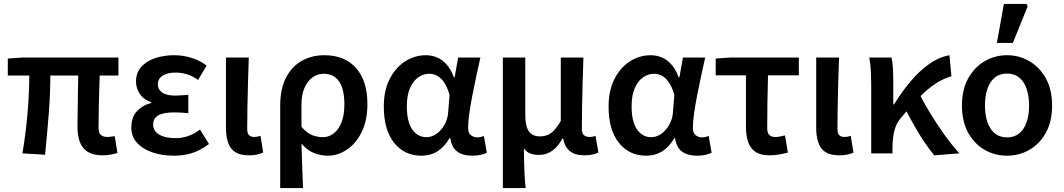

<svg xmlns="http://www.w3.org/2000/svg" viewBox="-20 -786 5453 984"><path d="M506 10Q458 10 430 -7.5Q402 -25 389.5 -57.5Q377 -90 377 -136Q377 -151 377.5 -180Q378 -209 378.5 -247Q379 -285 379.5 -324.5Q380 -364 381 -399H238Q238 -304 229.5 -198.5Q221 -93 211 7L95 0Q112 -101 121 -205Q130 -309 130 -399H20V-486L92 -491H587V-399H491Q490 -362 488.5 -320.5Q487 -279 486.5 -240.5Q486 -202 485.5 -172.5Q485 -143 485 -130Q485 -105 497 -94.5Q509 -84 532 -84Q538 -84 547.5 -85.5Q557 -87 568 -88L582 -2Q569 2 549.5 6Q530 10 506 10Z M871 12Q809 12 759.5 -5.5Q710 -23 681.5 -55Q653 -87 653 -132Q653 -186 682.5 -217Q712 -248 755 -258V-262Q715 -276 696 -305.5Q677 -335 677 -368Q677 -414 704.5 -444Q732 -474 776.5 -488.5Q821 -503 873 -503Q918 -503 961.5 -489.5Q1005 -476 1039 -450L995 -376Q968 -396 939.5 -405Q911 -414 879 -414Q839 -414 814 -398.5Q789 -383 789 -354Q789 -327 811.5 -311.5Q834 -296 879 -296Q894 -296 910.5 -297.5Q927 -299 945 -300V-206Q926 -208 908 -209Q890 -210 873 -210Q818 -210 791.5 -195Q765 -180 765 -148Q765 -115 795.5 -96.5Q826 -78 882 -78Q911 -78 942 -88Q973 -98 1005 -122L1051 -48Q1005 -14 963 -1Q921 12 871 12Z M1256 10Q1211 10 1185.5 -6.5Q1160 -23 1149 -55Q1138 -87 1138 -130V-491H1255Q1253 -429 1251 -363Q1249 -297 1248 -235.5Q1247 -174 1247 -124Q1247 -102 1256.5 -93Q1266 -84 1284 -84Q1291 -84 1299 -85.5Q1307 -87 1315 -90L1329 -4Q1315 2 1298.5 6Q1282 10 1256 10Z M1416 178V-243Q1416 -332 1446.5 -389.5Q1477 -447 1528 -475Q1579 -503 1642 -503Q1747 -503 1805 -437Q1863 -371 1863 -253Q1863 -169 1834 -110Q1805 -51 1758.5 -19.5Q1712 12 1660 12Q1625 12 1590 -1.5Q1555 -15 1525 -50Q1526 -9 1527.5 28Q1529 65 1530 101.5Q1531 138 1533 178ZM1635 -83Q1665 -83 1690 -102Q1715 -121 1730 -158.5Q1745 -196 1745 -252Q1745 -301 1733.5 -336Q1722 -371 1698.5 -389.5Q1675 -408 1638 -408Q1607 -408 1581.5 -389.5Q1556 -371 1540.5 -335.5Q1525 -300 1525 -249V-136Q1554 -103 1581 -93Q1608 -83 1635 -83Z M2140 12Q2053 12 2000 -54Q1947 -120 1947 -240Q1947 -323 1977.5 -382Q2008 -441 2057 -472Q2106 -503 2163 -503Q2192 -503 2219 -492Q2246 -481 2268.5 -456Q2291 -431 2306 -390H2310L2328 -491H2442Q2432 -446 2421 -395.5Q2410 -345 2400.5 -295.5Q2391 -246 2385 -203.5Q2379 -161 2379 -130Q2379 -105 2393 -93.5Q2407 -82 2427 -82Q2435 -82 2443.5 -84Q2452 -86 2460 -89L2475 -3Q2463 3 2444 7.5Q2425 12 2400 12Q2352 12 2323 -9.5Q2294 -31 2288 -78H2284Q2232 12 2140 12ZM2166 -83Q2193 -83 2217.5 -100.5Q2242 -118 2258.5 -147.5Q2275 -177 2277 -212L2284 -300Q2272 -341 2255.5 -364.5Q2239 -388 2220 -398Q2201 -408 2179 -408Q2150 -408 2124 -390Q2098 -372 2081.5 -335Q2065 -298 2065 -241Q2065 -163 2092.5 -123Q2120 -83 2166 -83Z M2557 178V-491H2672V-198Q2672 -140 2690 -113.5Q2708 -87 2747 -87Q2767 -87 2784.5 -93.5Q2802 -100 2819 -117.5Q2836 -135 2854 -166V-491H2970Q2968 -429 2966 -363Q2964 -297 2963 -235.5Q2962 -174 2962 -124Q2962 -102 2973 -93Q2984 -84 3002 -84Q3009 -84 3017 -85.5Q3025 -87 3032 -90L3047 -4Q3033 2 3016.5 6Q3000 10 2974 10Q2927 10 2900.5 -11.5Q2874 -33 2866 -76H2862Q2840 -34 2809.5 -13Q2779 8 2743 8Q2719 8 2699.5 1.5Q2680 -5 2665 -26Q2665 16 2666 48.5Q2667 81 2668.5 111Q2670 141 2674 178Z M3292 12Q3205 12 3152 -54Q3099 -120 3099 -240Q3099 -323 3129.5 -382Q3160 -441 3209 -472Q3258 -503 3315 -503Q3344 -503 3371 -492Q3398 -481 3420.5 -456Q3443 -431 3458 -390H3462L3480 -491H3594Q3584 -446 3573 -395.5Q3562 -345 3552.5 -295.5Q3543 -246 3537 -203.5Q3531 -161 3531 -130Q3531 -105 3545 -93.5Q3559 -82 3579 -82Q3587 -82 3595.5 -84Q3604 -86 3612 -89L3627 -3Q3615 3 3596 7.5Q3577 12 3552 12Q3504 12 3475 -9.5Q3446 -31 3440 -78H3436Q3384 12 3292 12ZM3318 -83Q3345 -83 3369.5 -100.5Q3394 -118 3410.5 -147.5Q3427 -177 3429 -212L3436 -300Q3424 -341 3407.5 -364.5Q3391 -388 3372 -398Q3353 -408 3331 -408Q3302 -408 3276 -390Q3250 -372 3233.5 -335Q3217 -298 3217 -241Q3217 -163 3244.5 -123Q3272 -83 3318 -83Z M3923 10Q3878 10 3852 -7.5Q3826 -25 3814.5 -57.5Q3803 -90 3803 -136V-400H3648V-486L3720 -491H4074V-400H3916Q3914 -327 3913 -257.5Q3912 -188 3912 -130Q3912 -105 3922.5 -94.5Q3933 -84 3951 -84Q3964 -84 3976 -86Q3988 -88 4003 -92L4018 -4Q3999 1 3974.5 5.5Q3950 10 3923 10Z M4281 10Q4236 10 4210.5 -6.5Q4185 -23 4174 -55Q4163 -87 4163 -130V-491H4280Q4278 -429 4276 -363Q4274 -297 4273 -235.5Q4272 -174 4272 -124Q4272 -102 4281.5 -93Q4291 -84 4309 -84Q4316 -84 4324 -85.5Q4332 -87 4340 -90L4354 -4Q4340 2 4323.5 6Q4307 10 4281 10Z M4445 0V-348Q4445 -378 4443.5 -416.5Q4442 -455 4435 -491H4549Q4554 -470 4556 -438.5Q4558 -407 4558 -373V-251H4562Q4600 -313 4644.5 -366.5Q4689 -420 4740 -456.5Q4791 -493 4846 -503L4856 -395Q4816 -384 4777 -359Q4738 -334 4695 -291Q4652 -248 4599 -184Q4574 -156 4564 -117.5Q4554 -79 4554 -27V0ZM4768 10Q4744 -19 4718.5 -56.5Q4693 -94 4668 -138Q4643 -182 4619 -228L4694 -302Q4718 -253 4752 -198Q4786 -143 4823.5 -91Q4861 -39 4897 0Z M5141 12Q5079 12 5026.5 -18Q4974 -48 4942 -105.5Q4910 -163 4910 -245Q4910 -327 4942 -384.5Q4974 -442 5026.5 -472.5Q5079 -503 5141 -503Q5203 -503 5255.5 -472.5Q5308 -442 5340 -384.5Q5372 -327 5372 -245Q5372 -163 5340 -105.5Q5308 -48 5255.5 -18Q5203 12 5141 12ZM5141 -82Q5196 -82 5225 -126.5Q5254 -171 5254 -245Q5254 -295 5241 -332Q5228 -369 5203 -389Q5178 -409 5141 -409Q5104 -409 5079 -389Q5054 -369 5041 -332Q5028 -295 5028 -245Q5028 -171 5057 -126.5Q5086 -82 5141 -82ZM5089 -566 5125 -766H5240L5247 -754L5171 -566Z"/></svg>

Font: Source Sans 3 SemiBold
Style: Regular
Weight: 600
Designer: Paul D. Hunt
Foundry: Adobe
Version: Version 3.046;hotconv 1.0.118;makeotfexe 2.5.65603